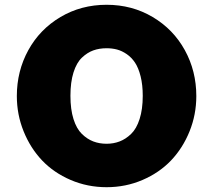

<svg xmlns="http://www.w3.org/2000/svg" viewBox="-20 -761 884 796"><path d="M49.8 -362.8Q49.8 -466.3 97.4 -553Q145 -639.6 230.7 -690.4Q316.4 -741.2 421.9 -741.2Q527.3 -741.2 613 -690.4Q698.7 -639.6 746.3 -553Q793.9 -466.3 793.9 -362.8Q793.9 -286.1 765.9 -216.6Q737.8 -147 689.2 -95.9Q640.6 -44.9 570.8 -14.9Q501 15.1 421.9 15.1Q342.8 15.1 272.9 -14.9Q203.1 -44.9 154.5 -95.9Q106 -147 77.9 -216.6Q49.8 -286.1 49.8 -362.8ZM421.9 -165Q450.7 -165 475.8 -174.6Q501 -184.1 523.4 -205.6Q545.9 -227.1 558.8 -267.6Q571.8 -308.1 571.8 -363.8Q571.8 -409.2 563 -444.3Q554.2 -479.5 539.8 -501.2Q525.4 -522.9 505.4 -536.6Q485.4 -550.3 465.1 -555.7Q444.8 -561 421.9 -561Q391.6 -561 366.7 -552Q341.8 -543 319.6 -522Q297.4 -501 284.7 -460.7Q272 -420.4 272 -363.8Q272 -307.6 284.7 -267.3Q297.4 -227.1 319.6 -205.6Q341.8 -184.1 366.9 -174.6Q392.1 -165 421.9 -165Z"/></svg>

Font: Stilu Bold
Style: Regular
Weight: 700
Designer: Genilson Lima Santos
Foundry: Genilson Lima Santos
Version: Version 1.200;PS 001.200;hotconv 1.0.88;makeotf.lib2.5.64775